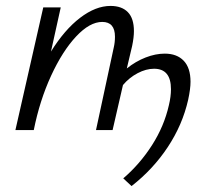

<svg xmlns="http://www.w3.org/2000/svg" viewBox="-20 -439 691 648"><path d="M126 -414H185L152 -265Q198 -339 250.5 -379Q303 -419 353 -419Q391 -419 411.5 -398Q432 -377 432 -334Q432 -313 426 -284L408 -208Q438 -232 471.5 -245Q505 -258 536 -258Q577 -258 600 -234Q623 -210 623 -163Q623 -139 615 -102Q596 -18 546.5 57Q497 132 424 189L396 163Q452 115 493 51Q534 -13 550 -84Q557 -113 557 -138Q557 -207 500 -207Q473 -207 444.5 -192Q416 -177 395 -152L360 0H304L364 -279Q368 -296 368 -315Q368 -365 325 -365Q283 -365 237 -316Q191 -267 152.5 -183.5Q114 -100 94 0H32Z"/></svg>

Font: LXGW Bright GB
Style: Italic
Weight: 400
Italic angle: -12°
Designer: Christian Thalmann (Catharsis Fonts)
Foundry: LXGW / Christian Thalmann (Catharsis Fonts) / Fontworks Inc.
Version: Version 5.510